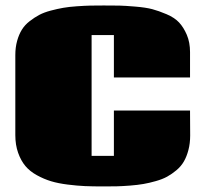

<svg xmlns="http://www.w3.org/2000/svg" viewBox="-20 -668 747 703"><path d="M675.8 -263.2 676.3 -171.9Q676.3 -143.1 669.9 -118.9Q663.6 -94.7 653.3 -76.9Q643.1 -59.1 626.2 -44.9Q609.4 -30.8 592 -21.2Q574.7 -11.7 550.5 -4.9Q526.4 2 505.4 5.6Q484.4 9.3 456.3 11.5Q428.2 13.7 407 14.2Q385.7 14.6 356.9 14.6Q319.8 14.6 291.3 13.4Q262.7 12.2 227.8 7.8Q192.9 3.4 167 -4.4Q141.1 -12.2 115.2 -26.4Q89.4 -40.5 73 -60.1Q56.6 -79.6 46.4 -108.4Q36.1 -137.2 36.1 -173.3V-466.3Q36.1 -494.6 42.7 -518.3Q49.3 -542 60.1 -559.3Q70.8 -576.7 88.4 -590.3Q106 -604 123.5 -613.3Q141.1 -622.6 165.8 -629.2Q190.4 -635.7 211.7 -639.4Q232.9 -643.1 261.2 -645Q289.6 -647 310.5 -647.5Q331.5 -647.9 359.9 -647.9Q396.5 -647.9 417.5 -647.5Q438.5 -647 476.3 -643.8Q514.2 -640.6 537.4 -634.5Q560.5 -628.4 589.8 -616Q619.1 -603.5 635.7 -585.7Q652.3 -567.9 664.1 -540.3Q675.8 -512.7 675.8 -477.5V-384.3H397V-539.6H315.4V-97.2H397V-263.2Z"/></svg>

Font: Coda ExtraBold
Style: Regular
Weight: 800
Version: Version 2.001; ttfautohint (v0.8) -r 50 -G 200 -x